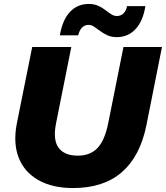

<svg xmlns="http://www.w3.org/2000/svg" viewBox="-20 -938 840 972"><path d="M350 14Q245 14 174 -26.5Q103 -67 74.5 -140Q46 -213 65 -312L143 -700H341L264 -315Q247 -230 276.5 -190Q306 -150 374 -150Q436 -150 473 -188Q510 -226 528 -315L605 -700H800L721 -303Q689 -146 596.5 -66Q504 14 350 14ZM571 -750Q544 -750 523.5 -759.5Q503 -769 487 -781Q471 -793 457 -802.5Q443 -812 428 -812Q408 -812 394.5 -797.5Q381 -783 376 -759H283Q296 -837 334 -877.5Q372 -918 429 -918Q456 -918 476.5 -909Q497 -900 513 -887.5Q529 -875 543 -866Q557 -857 572 -857Q592 -857 605.5 -870.5Q619 -884 623 -907H716Q704 -831 666 -790.5Q628 -750 571 -750Z"/></svg>

Font: Montserrat ExtraBold
Style: Italic
Weight: 800
Italic angle: -11.3°
Designer: Julieta Ulanovsky
Foundry: Julieta Ulanovsky
Version: Version 9.000; ttfautohint (v1.8.4.7-5d5b)